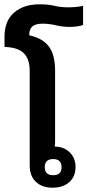

<svg xmlns="http://www.w3.org/2000/svg" viewBox="-20 -864 406 892"><path d="M224 8Q175 8 146.5 -19.5Q118 -47 118 -95V-535Q118 -589 91 -616.5Q64 -644 1 -646V-694Q1 -767 45.5 -805.5Q90 -844 164 -844Q204 -844 233 -837Q262 -830 296 -830Q313 -830 331.5 -831.5Q350 -833 366 -837V-748Q356 -744 339 -741.5Q322 -739 302 -739Q271 -739 240 -746.5Q209 -754 176 -754Q116 -754 116 -704V-700Q179 -686 207.5 -647.5Q236 -609 236 -535V-206Q236 -194 234 -183Q276 -183 303.5 -156.5Q331 -130 331 -88Q331 -44 302 -18Q273 8 224 8ZM227 -50Q266 -50 266 -87Q266 -125 227 -125Q188 -125 188 -87Q188 -50 227 -50Z"/></svg>

Font: Noto Sans Thai Looped UI Medium
Style: Regular
Weight: 500
Designer: Cadson Demak Team
Foundry: Cadson Demak Co., Ltd.
Version: Version 1.000; ttfautohint (v1.8.4.7-5d5b)